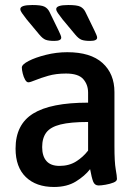

<svg xmlns="http://www.w3.org/2000/svg" viewBox="-20 -738 545 765"><path d="M195 7Q124 7 83 -32.5Q42 -72 42 -146Q42 -242 112 -285.5Q182 -329 331 -329V-369Q331 -401 311.5 -423Q292 -445 243 -445Q203 -445 172 -436Q141 -427 120.5 -418.5Q100 -410 93 -410Q86 -410 80 -420.5Q74 -431 70.5 -445.5Q67 -460 67 -469Q67 -481 94 -495Q121 -509 163 -519.5Q205 -530 248 -530Q341 -530 388.5 -487Q436 -444 436 -371V-156Q436 -92 441 -64Q446 -36 446 -25Q446 -16 432 -10.5Q418 -5 400.5 -2Q383 1 373 1Q357 1 351 -15Q345 -31 339 -64Q318 -37 282.5 -15Q247 7 195 7ZM217 -77Q255 -77 283 -94.5Q311 -112 331 -138V-252Q261 -252 221 -242Q181 -232 164.5 -210Q148 -188 148 -152Q148 -116 165 -96.5Q182 -77 217 -77ZM339 -575Q317 -575 305 -579.5Q293 -584 279 -601L229 -661Q217 -677 210.5 -686Q204 -695 204 -702Q204 -718 252 -718Q287 -718 300 -711.5Q313 -705 320 -691L356 -617Q360 -608 363.5 -600.5Q367 -593 367 -588Q367 -575 339 -575ZM196 -575Q174 -575 162 -579.5Q150 -584 136 -601L86 -661Q74 -677 67.5 -686Q61 -695 61 -702Q61 -718 109 -718Q144 -718 157 -711.5Q170 -705 177 -691L213 -617Q217 -608 220.5 -600.5Q224 -593 224 -588Q224 -575 196 -575Z"/></svg>

Font: Asap Semi Condensed Medium
Style: Regular
Weight: 500
Width: 4
Designer: Pablo Cosgaya
Foundry: Omnibus-Type
Version: Version 3.001; ttfautohint (v1.8.4.7-5d5b)